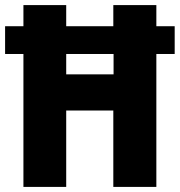

<svg xmlns="http://www.w3.org/2000/svg" viewBox="-23 -734 706 754"><path d="M69 0V-522H-3V-631H69V-714H237V-631H422V-714H591V-631H663V-522H591V0H422V-300H237V0ZM237 -442H423V-522H237Z"/></svg>

Font: Noto Sans Bengali Condensed ExtraBold
Style: Regular
Weight: 800
Width: 3
Designer: Joana Ranito - Universal Thirst; Jelle Bosma - Monotype Design Team
Foundry: Universal Thirst ehf.
Version: Version 3.000; ttfautohint (v1.8.4.7-5d5b)